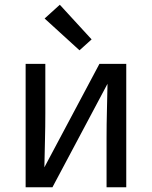

<svg xmlns="http://www.w3.org/2000/svg" viewBox="-20 -789 640 809"><path d="M88 0V-520H171V-312Q171 -255 169.5 -198Q168 -141 167 -84L399 -520H512V0H429V-208Q429 -265 430.5 -322Q432 -379 433 -436L201 0ZM315 -577 168 -711 232 -769 366 -623Z"/></svg>

Font: Zed Sans Extended
Style: Regular
Weight: 400
Width: 7
Designer: Belleve Invis
Foundry: Belleve Invis
Version: Version 1.0.0; ttfautohint (v1.8.4)